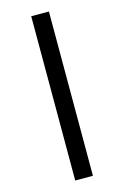

<svg xmlns="http://www.w3.org/2000/svg" viewBox="-142 -931 701 1085"><g transform="rotate(-15 209.0 -388.5)"><path d="M157 92V-869H260.5V92Z"/></g></svg>

Font: Tracken
Style: Regular
Weight: 400
Designer: Eben Sorkin
Foundry: Eben Sorkin
Version: Version 2.001